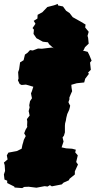

<svg xmlns="http://www.w3.org/2000/svg" viewBox="-72 -935 490 985"><path d="M42 30 3 27 1 22 -35 4V-8L-49 -14L-52 -40L-46 -58L-48 -88L-52 -101L-33 -117L-37 -138L-29 -152L14 -160L39 -172L43 -192L47 -205L50 -217L60 -237L52 -251L59 -269L68 -284L67 -291L68 -311L66 -324L80 -342L77 -357L75 -365L80 -384L78 -395L82 -416L92 -431L89 -445L87 -456L92 -468L95 -478L99 -490L61 -501L39 -499L29 -504L20 -523L23 -532L21 -565L26 -579L31 -615L49 -626L56 -655L69 -664L82 -678L96 -676L123 -686L143 -685L176 -689L193 -691L211 -686L213 -690L264 -691L272 -693L295 -688H337L355 -675L378 -669L386 -653L398 -624L390 -614L394 -577L380 -563L384 -556L365 -531L360 -512L322 -508L294 -500L295 -486L298 -467L292 -454L284 -435V-425L279 -411L283 -402L288 -393L286 -383L283 -372L279 -363L273 -350L268 -330L266 -317L262 -302L261 -290V-256L256 -239L249 -230L251 -221L254 -209L244 -179L267 -174L298 -172L317 -167L314 -153L327 -138L319 -104L328 -91L312 -56V-40L285 -18L281 -10L254 2L245 11L194 21L184 15L172 22L157 20L115 28L75 23L52 24ZM283 -653 263 -663 248 -661 225 -680 200 -690 180 -708 174 -718 148 -721 115 -739 100 -761 102 -783 95 -791 110 -813 101 -828 120 -840 121 -859 145 -872 171 -899 206 -908 224 -915 226 -907 251 -902 267 -880 285 -868 301 -847 344 -823 367 -809 365 -794 383 -772 377 -751 380 -741 383 -711 364 -693 357 -678 328 -663 304 -657Z"/></svg>

Font: Winky Rough Black
Style: Italic
Weight: 900
Italic angle: -8.97852°
Designer: Simon Atzbach
Foundry: typofactur
Version: Version 1.206; ttfautohint (v1.8.4.7-5d5b)